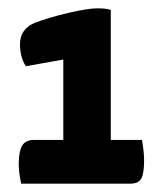

<svg xmlns="http://www.w3.org/2000/svg" viewBox="-20 -730 391 461"><path d="M42 -571Q28 -593 28 -624Q28 -660 63 -675Q97 -688 144 -699Q191 -710 214 -710Q236 -710 246 -706V-394H321Q326 -364 326 -345Q326 -313 319 -301Q312 -289 293 -289H31Q25 -314 25 -337Q25 -366 33 -380Q41 -394 62 -394H132V-587Z"/></svg>

Font: Yanone Kaffeesatz Bold
Style: Regular
Weight: 700
Designer: Yanone (Cyrillic: Daniel Pouzeot)
Foundry: Yanone
Version: Version 1.003;PS 001.003;hotconv 1.0.88;makeotf.lib2.5.64775